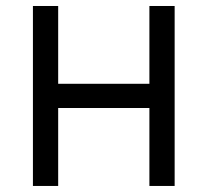

<svg xmlns="http://www.w3.org/2000/svg" viewBox="-20 -615 686 635"><path d="M474.1 -595.2V-337.9H172.4V-595.2H88.9V0H172.4V-257.8H474.1V0H557.6V-595.2Z"/></svg>

Font: Now Medium
Style: Regular
Weight: 500
Designer: Alfredo Marco Pradil
Foundry: Alfredo Marco Pradil
Version: Version 1.200;hotconv 1.0.109;makeotfexe 2.5.65596